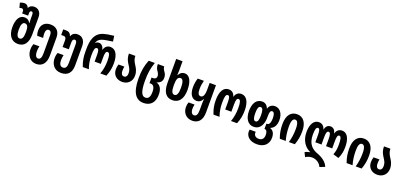

<svg xmlns="http://www.w3.org/2000/svg" viewBox="36 -2103 7752 3686"><g transform="rotate(20 3912.0 -260.0)"><path d="M248 10C377 10 448 -84 448 -255V-608C448 -717 380 -770 306 -770C252 -770 215 -750 194 -708H190C172 -752 143 -770 103 -770C75 -770 45 -764 15 -747L43 -650C61 -657 73 -660 87 -660C115 -660 127 -638 127 -609V-569H249V-622C249 -654 263 -668 283 -668C304 -668 318 -655 318 -611V-530C318 -509 319 -483 322 -443H317C288 -497 247 -515 197 -515C97 -515 40 -417 40 -256C40 -96 113 10 248 10ZM246 -100C193 -100 172 -159 172 -255C172 -349 193 -410 241 -410C295 -410 318 -363 318 -277V-248C318 -154 296 -100 246 -100Z M710 250C834 250 905 162 905 11V-358C905 -488 831 -557 716 -557C608 -557 527 -495 527 -370C527 -329 532 -303 545 -265H666C660 -298 657 -328 657 -358C657 -411 675 -447 716 -447C755 -447 775 -415 775 -358V8C775 99 754 140 708 140C658 140 641 79 641 15C641 -31 649 -66 655 -89H533C520 -58 512 -19 512 26C512 141 578 250 710 250Z M1217 250C1355 250 1425 166 1425 24V-373C1425 -478 1372 -557 1269 -557C1204 -557 1162 -527 1142 -473H1139C1122 -527 1086 -552 1033 -552H973V-437H1021C1062 -437 1077 -410 1077 -365V-229H1204V-367C1204 -411 1217 -441 1250 -441C1282 -441 1295 -411 1295 -365V14C1295 96 1274 140 1215 140C1152 140 1135 79 1135 15C1135 -31 1143 -66 1149 -89H1027C1014 -58 1006 -19 1006 26C1006 141 1073 250 1217 250Z M1573 0H1697C1666 -83 1651 -169 1651 -270C1651 -383 1664 -435 1706 -435C1739 -435 1751 -398 1751 -309V-176H1877V-309C1877 -398 1890 -435 1923 -435C1964 -435 1978 -382 1978 -272C1978 -178 1963 -85 1931 0H2055C2096 -99 2110 -176 2110 -275C2110 -443 2049 -545 1942 -545C1879 -545 1834 -509 1816 -442H1812C1795 -509 1756 -545 1709 -545C1682 -545 1655 -537 1636 -511H1633C1651 -572 1685 -601 1746 -621C1781 -633 1883 -649 1951 -658L1935 -770C1830 -759 1766 -746 1726 -733C1560 -681 1519 -539 1519 -347V-295C1519 -189 1532 -104 1573 0Z M2379 10C2485 10 2573 -62 2573 -185C2573 -276 2538 -331 2504 -384C2474 -431 2448 -477 2448 -547H2317C2317 -447 2353 -388 2387 -337C2415 -294 2441 -253 2441 -188C2441 -131 2416 -100 2376 -100C2333 -100 2312 -137 2312 -194C2312 -228 2315 -253 2321 -281H2201C2189 -244 2184 -218 2184 -177C2184 -62 2265 10 2379 10Z M2898 250C3040 250 3126 164 3126 -1C3126 -126 3075 -187 3006 -206V-209C3075 -227 3114 -269 3114 -338C3114 -389 3098 -422 3078 -450C3056 -481 3039 -507 3038 -547H2907C2907 -482 2927 -446 2948 -416C2967 -389 2983 -360 2983 -324C2983 -286 2958 -262 2913 -262H2882V-148H2907C2962 -148 2994 -102 2994 -9C2994 98 2961 141 2900 141C2825 141 2785 55 2785 -162C2785 -306 2798 -412 2846 -547H2721C2671 -425 2653 -314 2653 -162C2653 137 2754 250 2898 250Z M3405 10C3540 10 3613 -96 3613 -272C3613 -451 3556 -557 3456 -557C3405 -557 3365 -531 3336 -477H3331C3334 -519 3335 -549 3335 -570V-760H3205V-271C3205 -84 3276 10 3405 10ZM3407 -100C3357 -100 3335 -154 3335 -264V-288C3335 -396 3358 -444 3412 -444C3460 -444 3481 -383 3481 -271C3481 -159 3460 -100 3407 -100Z M3897 250C4025 250 4095 162 4095 11V-547H3966V-410C3966 -295 3937 -246 3891 -246C3842 -246 3824 -292 3824 -371C3824 -435 3832 -484 3848 -547H3723C3704 -492 3693 -433 3693 -358C3693 -219 3751 -136 3846 -136C3900 -136 3941 -164 3966 -218H3970C3966 -169 3965 -131 3965 -80V4C3965 96 3944 140 3895 140C3842 140 3825 85 3825 33C3825 -3 3830 -32 3837 -57H3714C3701 -23 3696 4 3696 44C3696 147 3763 250 3897 250Z M4243 0H4367C4336 -83 4321 -175 4321 -276C4321 -395 4334 -447 4376 -447C4409 -447 4421 -410 4421 -315V-170H4547V-315C4547 -410 4560 -447 4593 -447C4634 -447 4648 -394 4648 -278C4648 -184 4633 -85 4601 0H4725C4766 -99 4780 -182 4780 -281C4780 -455 4719 -557 4612 -557C4549 -557 4504 -521 4486 -454H4482C4464 -521 4420 -557 4355 -557C4248 -557 4189 -453 4189 -281C4189 -179 4202 -104 4243 0Z M5218 250C5374 250 5452 155 5452 35C5452 -49 5422 -107 5355 -130V-133C5432 -162 5469 -235 5469 -334C5469 -461 5405 -557 5300 -557C5236 -557 5188 -524 5169 -459H5166C5146 -524 5095 -557 5040 -557C4912 -557 4859 -442 4859 -301C4859 -166 4915 -44 5045 -44C5185 -44 5233 -175 5233 -297V-325C5233 -410 5245 -447 5284 -447C5322 -447 5338 -396 5338 -322C5338 -241 5317 -185 5273 -185H5257V-76H5266C5303 -76 5320 -30 5320 24C5320 92 5290 140 5217 140C5158 140 5117 109 5117 51C5117 45 5117 38 5118 32H4995C4992 44 4990 57 4990 70C4990 170 5072 250 5218 250ZM5046 -154C5002 -154 4987 -212 4987 -300C4987 -392 5001 -447 5046 -447C5091 -447 5105 -391 5105 -300C5105 -210 5091 -154 5046 -154Z M5598 0H5720C5696 -80 5681 -175 5681 -282C5681 -403 5708 -447 5752 -447C5796 -447 5823 -401 5823 -282C5823 -177 5808 -80 5783 0H5905C5941 -99 5955 -182 5955 -285C5955 -461 5876 -557 5752 -557C5625 -557 5549 -461 5549 -285C5549 -179 5562 -100 5598 0Z M6498 250 6602 209C6570 120 6473 54 6379 21C6262 -21 6167 -98 6167 -292C6167 -395 6180 -447 6217 -447C6250 -447 6262 -410 6262 -315V-170H6388V-315C6388 -410 6401 -447 6434 -447C6468 -447 6481 -410 6481 -315V-170H6607V-315C6607 -410 6619 -447 6652 -447C6689 -447 6702 -395 6702 -278C6702 -204 6694 -139 6667 -72L6782 -38C6821 -124 6834 -194 6834 -281C6834 -453 6775 -557 6673 -557C6608 -557 6564 -521 6546 -454H6542C6528 -521 6491 -557 6434 -557C6378 -557 6341 -521 6327 -454H6323C6305 -521 6261 -557 6196 -557C6094 -557 6035 -453 6035 -300C6035 -132 6113 -14 6233 40V44C6201 48 6157 63 6132 80L6175 165C6207 144 6256 125 6307 125C6382 125 6464 169 6498 250Z M6963 0H7085C7061 -80 7046 -175 7046 -282C7046 -403 7073 -447 7117 -447C7161 -447 7188 -401 7188 -282C7188 -177 7173 -80 7148 0H7270C7306 -99 7320 -182 7320 -285C7320 -461 7241 -557 7117 -557C6990 -557 6914 -461 6914 -285C6914 -179 6927 -100 6963 0Z M7590 10C7696 10 7784 -62 7784 -185C7784 -276 7749 -331 7715 -384C7685 -431 7659 -477 7659 -547H7528C7528 -447 7564 -388 7598 -337C7626 -294 7652 -253 7652 -188C7652 -131 7627 -100 7587 -100C7544 -100 7523 -137 7523 -194C7523 -228 7526 -253 7532 -281H7412C7400 -244 7395 -218 7395 -177C7395 -62 7476 10 7590 10Z"/></g></svg>

Font: Noto Sans Georgian ExtraCondensed Bold
Style: Regular
Weight: 700
Width: 2
Designer: Monotype Design Team, Akaki Razmadze
Foundry: Google LLC
Version: Version 2.005